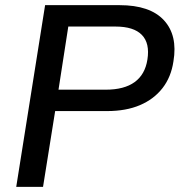

<svg xmlns="http://www.w3.org/2000/svg" viewBox="-20 -725 698 745"><path d="M43 0 155 -705H444Q562 -705 616 -646.5Q670 -588 653 -487Q644 -426 610.5 -383Q577 -340 523 -317Q469 -294 395 -294H194L147 0ZM207 -377H390Q462 -377 502.5 -406.5Q543 -436 552 -494Q562 -557 530.5 -589.5Q499 -622 428 -622H245Z"/></svg>

Font: Mulish ExtraLight SemiBold
Style: Italic
Weight: 600
Italic angle: -9°
Version: Version 3.603